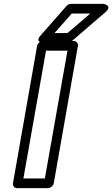

<svg xmlns="http://www.w3.org/2000/svg" viewBox="-20 -948 581 993"><path d="M212 -25H101L218 -686H329ZM228 25C239 25 255 15 258 0L383 -711C385 -722 377 -736 362 -736H202C191 -736 175 -726 172 -711L47 0C45 11 53 25 68 25ZM351 -878H447L329 -777H262ZM347 -928C340 -928 330 -924 324 -917L191 -766C156 -726 205 -727 205 -727H331C337 -727 344 -729 350 -734L525 -885C566 -920 515 -928 515 -928Z"/></svg>

Font: Asimov
Style: WidOuIt
Weight: 500
Designer: Google
Version: Version 2.000980; 2014